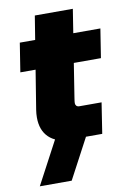

<svg xmlns="http://www.w3.org/2000/svg" viewBox="-93 -695 647 955"><g transform="rotate(-10 231.0 -217.5)"><path d="M215 0Q148 0 111 -36Q74 -72 74 -136Q74 -155 77 -174L152 -638H344L275 -200Q272 -181 272 -174Q272 -166 277 -160.5Q282 -155 292 -155H404L380 0ZM32 -372 55 -518H462L439 -372ZM29 203 156 -36H317L190 203Z"/></g></svg>

Font: MuseoModerno Thin Black
Style: Italic
Weight: 900
Italic angle: -9°
Version: Version 1.003